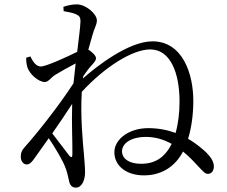

<svg xmlns="http://www.w3.org/2000/svg" viewBox="-20 -808 1040 878"><path d="M233 -466C257 -481 292 -500 326 -518L316 -427C247 -320 138 -185 98 -141C79 -121 75 -109 75 -91C75 -71 87 -56 102 -56C117 -56 127 -69 139 -86L203 -176C233 -132 267 -73 277 -47C286 -25 290 -8 295 16C299 39 309 50 327 50C355 50 369 14 369 -20C369 -42 366 -74 364 -100C359 -155 347 -275 354 -388C458 -501 585 -582 667 -582C761 -582 801 -471 801 -344C801 -293 795 -242 783 -200C748 -213 706 -222 658 -222C568 -222 503 -170 503 -112C503 -48 560 -6 638 -6C725 -6 784 -52 817 -115C848 -90 871 -64 886 -48C908 -25 918 -12 931 -13C948 -13 958 -28 958 -47C958 -69 944 -90 922 -112C905 -127 878 -152 840 -173C856 -225 864 -286 864 -347C864 -471 815 -619 677 -619C569 -619 423 -506 359 -449L361 -460C373 -477 384 -493 396 -506C409 -521 419 -530 419 -542C419 -553 401 -571 384 -581L402 -645C413 -685 423 -694 423 -715C423 -744 373 -788 331 -788C309 -788 289 -783 270 -777L271 -757C294 -753 313 -749 325 -744C342 -736 348 -732 348 -709C347 -681 340 -632 333 -571C289 -549 191 -504 167 -504C148 -504 133 -520 119 -550L100 -544C99 -530 101 -516 105 -501C115 -469 156 -433 185 -433C202 -433 212 -453 233 -466ZM765 -150C734 -89 691 -59 625 -59C568 -59 538 -84 538 -116C538 -154 582 -182 647 -182C692 -182 731 -169 765 -150ZM310 -333C307 -243 312 -151 311 -103C311 -87 306 -86 297 -96L219 -198C251 -244 283 -291 310 -333Z"/></svg>

Font: Harano Aji Mincho CN
Style: Regular
Weight: 400
Foundry: Masamichi Hosoda
Version: HaranoAjiMinchoCN-Regular version 20230610;ttx 4.39.4